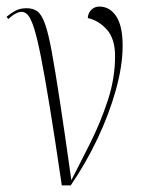

<svg xmlns="http://www.w3.org/2000/svg" viewBox="-37 -564 435 584"><path d="M151 0Q130 -143 114.5 -238Q99 -333 87.5 -391Q76 -449 66.5 -478.5Q57 -508 48 -518Q39 -528 29 -528Q12 -528 -12 -506L-17 -513Q-4 -524 10 -531.5Q24 -539 44 -539Q63 -539 76 -530Q89 -521 99.5 -492.5Q110 -464 120.5 -406.5Q131 -349 145.5 -254Q160 -159 180 -16Q207 -68 238 -130Q269 -192 291 -259Q313 -326 313 -393Q313 -446 288 -474Q263 -502 230 -509Q231 -525 241 -534.5Q251 -544 265 -544Q297 -544 316.5 -514.5Q336 -485 336 -425Q336 -364 315.5 -290.5Q295 -217 259.5 -142Q224 -67 178 0Z"/></svg>

Font: Noto Serif Display ExtraCondensed ExtraLight
Style: Regular
Weight: 200
Width: 2
Designer: Monotype Design Team
Foundry: Monotype Imaging Inc.
Version: Version 2.009